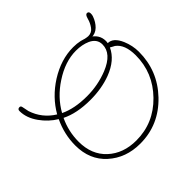

<svg xmlns="http://www.w3.org/2000/svg" viewBox="-257 -1031 1297 1297"><g transform="rotate(-45 391.5 -382.5)"><path d="M375 57Q239 57 147 -26Q56 -108 56 -245Q56 -351 103 -450Q42 -487 0 -546Q-46 -610 -46 -676Q-46 -695 -27 -695Q-15 -695 -12.5 -679.5Q-10 -664 -3 -633Q29 -535 118 -480Q178 -585 286 -654Q399 -725 515 -725Q586 -725 637 -698Q702 -663 702 -598Q702 -593 701.5 -588.5Q701 -584 700 -579Q752 -579 784 -505Q808 -448 808 -389Q808 -208 683 -77Q555 57 375 57ZM348 -424Q452 -424 548 -462Q669 -511 669 -598Q669 -650 615 -675Q570 -695 512 -695Q408 -695 302 -625Q202 -560 148 -463Q228 -424 348 -424ZM372 23Q538 23 657 -99Q776 -221 776 -387Q776 -491 721 -531Q716 -533 708.5 -537.5Q701 -542 690 -548Q652 -465 542 -423Q454 -390 347 -390Q218 -390 132 -433Q90 -345 90 -247Q90 -123 169 -50Q248 23 372 23ZM647 -683Q623 -683 613 -691Q610 -693 609 -699.5Q608 -706 608 -710Q619 -708 627 -706.5Q635 -705 641 -705Q674 -705 693.5 -732Q713 -759 721 -790Q726 -808 731.5 -815Q737 -822 744 -822Q761 -822 761 -801Q761 -794 760 -788Q759 -782 757 -777Q743 -737 715.5 -710Q688 -683 647 -683Z"/></g></svg>

Font: Send Flowers
Style: Regular
Weight: 400
Designer: Robert E. Leuschke
Foundry: Robert E. Leuschke
Version: Version 1.010; ttfautohint (v1.8.4.7-5d5b)